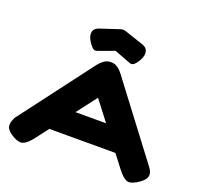

<svg xmlns="http://www.w3.org/2000/svg" viewBox="-157 -1099 1332 1292"><g transform="rotate(20 508.5 -453.0)"><path d="M988 -122Q1009 -95 1010 -73.5Q1011 -52 995 -33Q979 -14 945 6Q904 30 877.5 19Q851 8 816 -37L507 -440L199 -37Q165 6 138 17Q111 28 69 5Q37 -13 22.5 -30.5Q8 -48 9.5 -69.5Q11 -91 26 -121L421 -643Q432 -658 454.5 -676.5Q477 -695 508 -695Q531 -695 548 -685.5Q565 -676 576.5 -663.5Q588 -651 594 -643ZM248 -131 329 -297H686L766 -131ZM510 -928Q518 -928 524.5 -926Q531 -924 534 -923L663 -880Q695 -870 702 -844Q709 -818 693 -786Q680 -759 663 -742Q646 -725 629 -732L510 -777L392 -734Q373 -727 356.5 -744.5Q340 -762 326 -787Q309 -819 315.5 -844Q322 -869 355 -880L485 -923Q487 -924 494.5 -926Q502 -928 510 -928Z"/></g></svg>

Font: Fredoka Expanded
Style: Bold
Weight: 700
Width: 7
Designer: Ben Nathan
Foundry: Milena B. Brandão, Ben Nathan
Version: Version 2.001